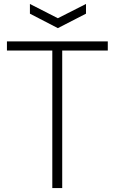

<svg xmlns="http://www.w3.org/2000/svg" viewBox="-20 -949 579 969"><path d="M131 -929 272 -857 414 -929V-880L272 -807L131 -880ZM244 -694H15V-740H524V-694H294V0H244Z"/></svg>

Font: Encode Sans Narrow
Style: ExtraLight
Weight: 200
Designer: Pablo Impallari, Andres Torresi
Foundry: Pablo Impallari, Andres Torresi
Version: Version 1.000; ttfautohint (v1.00) -l 8 -r 50 -G 200 -x 14 -